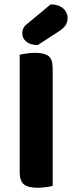

<svg xmlns="http://www.w3.org/2000/svg" viewBox="-20 -860 335 887"><path d="M71 -423H223.4V-1.2Q213.9 1.5 194 4.4Q174.1 7.3 153 7.3Q108.2 7.3 89.6 -8.9Q71 -25.2 71 -64.7ZM223.4 -231.4H71V-607.5Q81.3 -609.5 101.7 -612.8Q122.1 -616 141.7 -616Q185 -616 204.2 -601.1Q223.4 -586.1 223.4 -544.1ZM103.9 -748.3 213.9 -839.8Q251.1 -839.5 271.7 -821.4Q292.3 -803.3 292.3 -777.2Q292.3 -759.4 283.8 -744.7Q275.2 -730 250.6 -714.2L154.2 -651.8Q119.2 -652.3 101.1 -667.9Q83 -683.5 83 -704.6Q83 -716.2 86.7 -726.6Q90.3 -737 103.9 -748.3Z"/></svg>

Font: Baloo Paaji 2
Style: Regular
Weight: 400
Designer: Shuchita Grover, Noopur Datye and Ek Type
Foundry: Ek Type
Version: Version 1.700